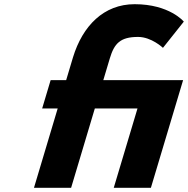

<svg xmlns="http://www.w3.org/2000/svg" viewBox="-20 -895 896 915"><path d="M522.1 0H699.1L852.6 -513H472.3L503.4 -617C524.6 -688 553.3 -719 638 -719C702.1 -719 756.6 -667 756.6 -667L856 -792C856 -792 787.9 -875 621.7 -875C474.6 -875 373.8 -772 327.9 -622L295.3 -513H221.3L180.9 -378H254.9L141.9 0H318.9L431.9 -378H635.2Z"/></svg>

Font: Hussar
Style: BdSuprExtOblThree
Weight: 700
Foundry: Cannot Into Space Fonts
Version: Version 2.00